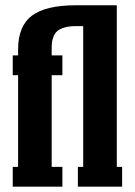

<svg xmlns="http://www.w3.org/2000/svg" viewBox="-20 -700 506 720"><path d="M418 -680.2V-74.2H438V0H272V-74.2H292V-602.1H264.2Q239.3 -602.1 221.7 -596.7Q204.1 -591.3 195.1 -583.7Q186 -576.2 180.9 -563.2Q175.8 -550.3 174.8 -540.3Q173.8 -530.3 173.8 -515.1V-492.2H213.9V-418H173.8V-74.2H213.9V0H27.8V-74.2H47.9V-418H27.8V-492.2H47.9V-515.1Q47.9 -602.5 99.9 -641.4Q151.9 -680.2 264.2 -680.2Z"/></svg>

Font: Margherita Black
Style: Regular
Weight: 900
Designer: James Puckett
Foundry: Dunwich Type Founders
Version: Version 1.008;hotconv 1.0.109;makeotfexe 2.5.65596